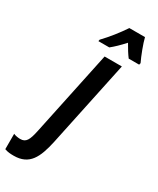

<svg xmlns="http://www.w3.org/2000/svg" viewBox="-376 -837 941 1147"><g transform="rotate(30 94.5 -263.0)"><path d="M34 -617 32 -606H107C131 -625 159 -652 190 -686C208 -654 225 -627 241 -606H313L316 -618C297 -657 270 -728 261 -766H153C119 -715 78 -663 34 -617ZM-64 240C43 240 78 167 104 47L229 -545H110L-13 38C-28 109 -41 134 -81 134C-94 134 -115 131 -127 125V231C-106 239 -86 240 -64 240Z"/></g></svg>

Font: Noto Sans ExtraCondensed
Style: Bold Italic
Weight: 700
Width: 2
Italic angle: -12°
Designer: Monotype Design Team
Foundry: Monotype Imaging Inc.
Version: Version 2.013